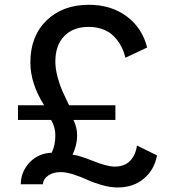

<svg xmlns="http://www.w3.org/2000/svg" viewBox="-20 -785 724 818"><path d="M56.6 -273.9V-336.4H168Q109.4 -429.2 109.4 -519Q109.4 -630.9 178.2 -697.8Q247.1 -764.6 358.4 -764.6Q453.6 -764.6 520 -715.1Q586.4 -665.5 606.9 -582.5L514.2 -539.1Q507.8 -566.4 495.6 -589.1Q483.4 -611.8 464.8 -630.6Q446.3 -649.4 418.9 -659.9Q391.6 -670.4 357.4 -670.4Q291.5 -670.4 253.7 -631.1Q215.8 -591.8 215.8 -522.9Q215.8 -492.2 225.1 -457.5Q234.4 -422.9 244.6 -399.7Q254.9 -376.5 274.4 -336.4H471.7V-273.9H293Q308.6 -241.7 308.6 -208Q308.6 -167 289.1 -126Q315.9 -123.5 376 -99.4Q436 -75.2 468.3 -75.2Q510.7 -75.2 534.4 -99.9Q558.1 -124.5 563.5 -165L648.9 -123Q637.7 -61.5 592.8 -23.9Q547.9 13.7 481.4 13.7Q449.7 13.7 413.8 3.4Q377.9 -6.8 351.8 -19Q325.7 -31.2 294.2 -41.5Q262.7 -51.8 238.3 -51.8Q207.5 -51.8 186.3 -37.8Q165 -23.9 162.6 0H68.4Q69.3 -54.7 106.7 -93.5Q144 -132.3 200.2 -134.3Q215.8 -165.5 215.8 -208.5Q215.8 -243.2 197.8 -273.9Z"/></svg>

Font: Spartan MB SemBd
Style: Regular
Weight: 600
Designer: Matt Bailey, Mirko Velimirovic
Foundry: Matt Bailey
Version: Version 1.005